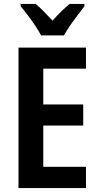

<svg xmlns="http://www.w3.org/2000/svg" viewBox="-20 -956 504 976"><path d="M417 0H74V-714H417V-607H200V-425H403V-318H200V-108H417ZM189 -776Q178 -797 160 -824Q142 -851 122 -877.5Q102 -904 85 -924V-936H161Q181 -920 202.5 -898Q224 -876 247 -851Q271 -878 291 -897.5Q311 -917 334 -936H409V-924Q394 -904 374 -878Q354 -852 335.5 -825Q317 -798 305 -776Z"/></svg>

Font: Noto Sans Bengali Condensed SemiBold
Style: Regular
Weight: 600
Width: 3
Designer: Joana Ranito - Universal Thirst; Jelle Bosma - Monotype Design Team
Foundry: Universal Thirst ehf.
Version: Version 3.000; ttfautohint (v1.8.4.7-5d5b)